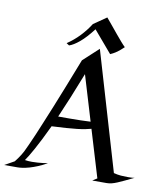

<svg xmlns="http://www.w3.org/2000/svg" viewBox="-130 -961 896 1039"><g transform="rotate(10 317.5 -441.5)"><path d="M195.8 -50.8Q169.9 -36.1 146.2 -26.4Q122.6 -16.6 102.1 -10.7Q81.5 -4.9 65.2 -2.4Q48.8 0 37.1 0H-36.1L17.1 -29.8Q25.4 -40.5 33.2 -51.3Q41 -62 46.4 -71.3Q52.7 -81.5 58.1 -91.8Q73.2 -122.6 103 -191.4Q115.2 -220.7 132.1 -261.2Q148.9 -301.8 170.9 -355.5Q192.9 -409.2 219.7 -477.5Q246.6 -545.9 279.8 -630.9L364.7 -709L556.2 -60.1Q576.7 -54.7 595.5 -53.2Q614.3 -51.8 630.9 -51.8Q639.6 -51.8 647 -52Q654.3 -52.2 659.7 -52.7Q665.5 -53.2 670.9 -54.2Q642.6 -40.5 621.6 -30.5Q600.6 -20.5 584.2 -13.7Q567.9 -6.8 554 -3.4Q540 0 525.9 0H447.8L473.1 -16.1L395 -274.9Q380.9 -271 362.3 -267.3Q343.8 -263.7 318.1 -260.7Q292.5 -257.8 258.5 -255.4Q224.6 -252.9 180.2 -251Q159.7 -207.5 142.6 -173.8Q125.5 -140.1 111.8 -115.2Q98.1 -90.3 87.6 -73.2Q77.1 -56.2 69.8 -45.9Q78.1 -44.4 88.4 -43.7Q98.6 -43 108.9 -43Q124.5 -43 139.9 -44.2Q155.3 -45.4 168 -46.9Q182.6 -48.8 195.8 -50.8ZM264.2 -309.1Q330.1 -309.1 383.8 -312L309.1 -560.1Q278.8 -482.4 253.7 -421.4Q228.5 -360.4 206.1 -309.1ZM496.1 -741.2Q491.2 -737.3 485.6 -731.7Q480 -726.1 471.9 -719.5Q463.9 -712.9 452.4 -705.3Q440.9 -697.8 424.3 -690.4Q398.4 -720.7 372.1 -751.7Q345.7 -782.7 323.2 -809.1Q285.2 -759.3 252.9 -732.4Q220.7 -705.6 197.3 -698.2L182.1 -708Q218.8 -732.4 250 -765.1Q281.2 -797.9 304.2 -834.5L375 -883.3Q390.6 -864.7 407.7 -844Q424.8 -823.2 440.9 -803.7Q457 -784.2 471.4 -767.6Q485.8 -751 496.1 -741.2Z"/></g></svg>

Font: Quintessential
Style: Regular
Weight: 400
Designer: Astigmatic (AOETI)
Foundry: Astigmatic (AOETI)
Version: Version 1.000